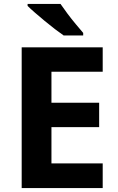

<svg xmlns="http://www.w3.org/2000/svg" viewBox="-20 -954 600 974"><path d="M501 0H90V-714H501V-590H241V-433H483V-309H241V-125H501ZM287 -934Q302 -912 322.5 -884.5Q343 -857 364.5 -831.5Q386 -806 402 -787V-774H303Q284 -787 258.5 -806.5Q233 -826 206.5 -848Q180 -870 157 -890Q134 -910 120 -924V-934Z"/></svg>

Font: Noto Sans Ol Chiki
Style: Bold
Weight: 700
Designer: Monotype Design Team, Lewis McGuffie
Foundry: Monotype Imaging Inc.
Version: Version 2.003; ttfautohint (v1.8.4.7-5d5b)